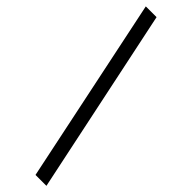

<svg xmlns="http://www.w3.org/2000/svg" viewBox="-303 -749 858 858"><g transform="rotate(45 126.5 -319.5)"><path d="M184 121H253L68 -760H0Z"/></g></svg>

Font: Noto Serif Khmer Condensed ExtraBold
Style: Regular
Weight: 800
Width: 3
Designer: Danh Hong and the Monotype Design Team
Foundry: Monotype Imaging Inc.
Version: Version 2.004